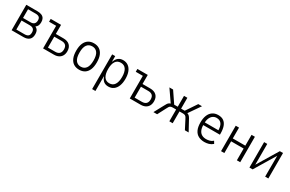

<svg xmlns="http://www.w3.org/2000/svg" viewBox="148 -1776 4868 3228"><g transform="rotate(30 2582.0 -161.5)"><path d="M90 0V-494H308Q356 -494 389.5 -479.5Q423 -465 439 -436.5Q455 -408 455 -367Q455 -327 444 -301Q433 -275 406 -256L408 -253Q431 -242 444 -226Q457 -210 463 -188Q469 -166 469 -136Q469 -69 430 -34.5Q391 0 319 0ZM153 -50H311Q359 -50 382.5 -70Q406 -90 406 -137Q406 -183 382.5 -204Q359 -225 313 -225H153ZM153 -275H301Q345 -275 368 -297.5Q391 -320 391 -365Q391 -407 368.5 -425.5Q346 -444 299 -444H153Z M701 0V-439H564V-494H765V-318H913Q993 -318 1036 -277Q1079 -236 1079 -162Q1079 -112 1059.5 -76Q1040 -40 1002.5 -20Q965 0 912 0ZM765 -53H906Q958 -53 986 -79.5Q1014 -106 1014 -160Q1014 -215 986.5 -240Q959 -265 908 -265H765Z M1403 8Q1340 8 1295 -20.5Q1250 -49 1226 -106Q1202 -163 1202 -248Q1202 -332 1226 -388.5Q1250 -445 1295 -474Q1340 -503 1402 -503Q1465 -503 1509.5 -474Q1554 -445 1578 -388.5Q1602 -332 1602 -248Q1602 -163 1578 -106Q1554 -49 1509.5 -20.5Q1465 8 1403 8ZM1401 -50Q1466 -50 1502 -98.5Q1538 -147 1538 -248Q1538 -348 1502.5 -396Q1467 -444 1402 -444Q1337 -444 1301.5 -396Q1266 -348 1266 -248Q1266 -147 1302 -98.5Q1338 -50 1401 -50Z M1757 180V-494H1816V-389H1820Q1841 -447 1878 -475Q1915 -503 1969 -503Q2028 -503 2070.5 -471.5Q2113 -440 2135 -383.5Q2157 -327 2157 -247Q2157 -169 2134.5 -111.5Q2112 -54 2070 -23Q2028 8 1969 8Q1915 8 1879.5 -19Q1844 -46 1825 -103H1821V180ZM1956 -48Q2024 -48 2058 -100.5Q2092 -153 2092 -248Q2092 -342 2058 -394Q2024 -446 1957 -446Q1888 -446 1854.5 -394Q1821 -342 1821 -248Q1821 -153 1854.5 -100.5Q1888 -48 1956 -48Z M2384 0V-439H2247V-494H2448V-318H2596Q2676 -318 2719 -277Q2762 -236 2762 -162Q2762 -112 2742.5 -76Q2723 -40 2685.5 -20Q2648 0 2595 0ZM2448 -53H2589Q2641 -53 2669 -79.5Q2697 -106 2697 -160Q2697 -215 2669.5 -240Q2642 -265 2591 -265H2448Z M2843 0 2938 -176Q2955 -209 2967.5 -228.5Q2980 -248 2998 -259Q3016 -270 3047 -275L3030 -260L2868 -494H2940L3083 -283H3152V-494H3217V-283H3287L3429 -494H3501L3339 -260L3322 -275Q3351 -270 3367 -261Q3383 -252 3397.5 -233Q3412 -214 3431 -176L3527 0H3454L3372 -159Q3360 -183 3350.5 -198Q3341 -213 3326 -221Q3311 -229 3281 -229H3217V0H3152V-229H3088Q3059 -229 3044 -221Q3029 -213 3019.5 -198Q3010 -183 2998 -159L2915 0Z M3834 8Q3768 8 3718 -18Q3668 -44 3641 -100.5Q3614 -157 3614 -247Q3614 -325 3636.5 -382Q3659 -439 3704 -471Q3749 -503 3815 -503Q3880 -503 3921 -473.5Q3962 -444 3981.5 -388.5Q4001 -333 4001 -255V-230H3661V-282H3962L3943 -260Q3943 -361 3910 -404.5Q3877 -448 3814 -448Q3777 -448 3746 -428Q3715 -408 3696 -366Q3677 -324 3677 -256V-243Q3677 -173 3697 -130.5Q3717 -88 3752.5 -68.5Q3788 -49 3836 -49Q3867 -49 3903 -58Q3939 -67 3967 -94L3995 -47Q3959 -16 3917.5 -4Q3876 8 3834 8Z M4156 0V-494H4220V-284H4463V-494H4528V0H4463V-228H4220V0Z M4707 0V-494H4768V-80H4762L5012 -494H5074V0H5012L5013 -415H5019L4769 0Z"/></g></svg>

Font: Nunito Sans 7pt Condensed Light
Style: Regular
Weight: 300
Width: 3
Designer: Vernon Adams
Foundry: Vernon Adams
Version: Version 3.101;gftools[0.9.27]